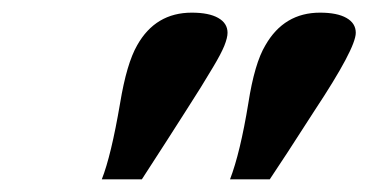

<svg xmlns="http://www.w3.org/2000/svg" viewBox="-20 -743 580 302"><path d="M140.1 -460.9Q154.8 -498 168.9 -580.6Q179.2 -643.1 195.8 -671.9Q224.6 -723.1 281.7 -723.1Q308.6 -723.1 323.2 -714.8Q337.9 -706.5 337.9 -691.4Q337.9 -683.6 332.8 -670.9Q327.6 -658.2 315.2 -637.5Q302.7 -616.7 295.9 -605.7Q289.1 -594.7 272.5 -568.8Q245.6 -526.4 203.1 -460.9ZM341.8 -460.9Q357.9 -502.9 370.6 -580.6Q380.4 -643.6 397.5 -671.9Q426.8 -723.1 483.4 -723.1Q510.3 -723.1 524.9 -714.8Q539.6 -706.5 539.6 -691.4Q539.6 -667 474.6 -568.8Q424.8 -491.2 404.3 -460.9Z"/></svg>

Font: Elstob 18pt ExtraBold
Style: Italic
Weight: 800
Italic angle: -20°
Designer: Peter S. Baker
Version: Version 1.015